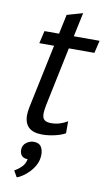

<svg xmlns="http://www.w3.org/2000/svg" viewBox="-96 -669 543 961"><g transform="rotate(10 175.5 -188.5)"><path d="M71 -500H145L166 -599L246 -622L220 -500H351L336 -436H206L143 -134Q141 -122 139.5 -112Q138 -102 138 -94Q138 -70 149 -61Q160 -52 182 -52Q206 -52 226 -58Q246 -64 266 -76V-15Q245 -3 212 4.5Q179 12 149 12Q58 12 58 -71Q58 -88 63 -113L131 -436H56ZM59 105Q59 82 77 68.5Q95 55 115 55Q141 55 152 71Q163 87 163 111Q163 140 151 163Q139 186 122.5 203Q106 220 89 231Q72 242 61 245L43 213Q63 202 79 186Q95 170 99 146Q79 146 69 135Q59 124 59 105Z"/></g></svg>

Font: PT Sans
Style: Italic
Weight: 400
Italic angle: -12°
Designer: A.Korolkova, O.Umpeleva, V.Yefimov
Foundry: ParaType Ltd
Version: Version 2.003W OFL